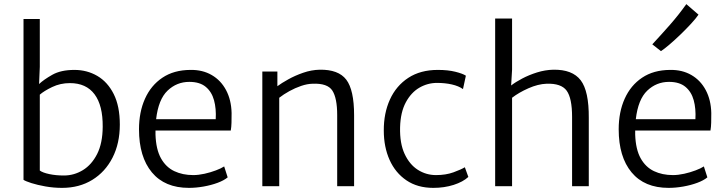

<svg xmlns="http://www.w3.org/2000/svg" viewBox="-20 -903 3522 931"><path d="M281 8Q240 8 200.5 1Q161 -6 132.2 -15.2Q103.5 -24.5 94 -31V-811H173V-579L169.5 -495.5Q191.5 -516.5 233.2 -540.2Q275 -564 341 -564Q402 -564 452 -534.8Q502 -505.5 531.5 -446.8Q561 -388 561 -299Q561 -208 525.8 -138.8Q490.5 -69.5 427.5 -30.8Q364.5 8 281 8ZM173 -76Q187.5 -65.5 219.2 -58.8Q251 -52 290 -52Q339 -52 381.8 -78Q424.5 -104 451 -156.2Q477.5 -208.5 478 -288Q479 -391.5 438.5 -445.8Q398 -500 319 -500Q272.5 -500 233 -481Q193.5 -462 173 -444Z M896 8Q779 8 716.5 -67.2Q654 -142.5 654 -276Q654 -359.5 683 -424.2Q712 -489 767.5 -526.2Q823 -563.5 903 -564Q962 -565 1006.5 -539.2Q1051 -513.5 1076.2 -466Q1101.5 -418.5 1103 -355Q1103 -329 1102.5 -308.2Q1102 -287.5 1099 -270H734Q733.5 -260.5 734 -250Q736.5 -178.5 760.5 -135.5Q784.5 -92.5 825 -73.2Q865.5 -54 917 -54Q942.5 -54 971.8 -60.5Q1001 -67 1026.8 -76.8Q1052.5 -86.5 1067 -96L1084 -43Q1066 -28 1035 -16.5Q1004 -5 967.2 1.5Q930.5 8 896 8ZM898 -506Q837 -506 792.5 -463.5Q748 -421 737 -325H1026Q1029 -376 1017.8 -417Q1006.5 -458 977.5 -482Q948.5 -506 898 -506Z M1252 0V-556H1325V-485Q1345 -500 1377.8 -518.2Q1410.5 -536.5 1450 -550.2Q1489.5 -564 1530 -565Q1621 -566.5 1659 -516.8Q1697 -467 1697 -344V0H1615V-345Q1615 -427.5 1591.5 -463.8Q1568 -500 1496 -497Q1470 -496.5 1440.5 -486.5Q1411 -476.5 1383 -461Q1355 -445.5 1334 -429V0Z M1841 -270Q1840.5 -354 1870.8 -420.5Q1901 -487 1959.8 -525.5Q2018.5 -564 2103 -564Q2152.5 -564 2188.2 -555Q2224 -546 2239 -536L2225 -471Q2204 -486 2171 -493.5Q2138 -501 2099 -501Q2053.5 -501 2013.5 -477.8Q1973.5 -454.5 1947.8 -406.8Q1922 -359 1920 -286Q1918 -208 1942 -156.5Q1966 -105 2006.2 -79.5Q2046.5 -54 2094 -54Q2142 -54 2179 -67.5Q2216 -81 2234 -92L2251 -45Q2225 -21 2179.8 -6.5Q2134.5 8 2081 8Q2004.5 8 1950.8 -28.5Q1897 -65 1869 -127.8Q1841 -190.5 1841 -270Z M2381 0V-813H2463V-565L2458.5 -488.5Q2479.5 -505 2512.2 -522.2Q2545 -539.5 2584 -551.8Q2623 -564 2663 -565Q2755.5 -566.5 2795.8 -513.8Q2836 -461 2835 -331V0H2754V-336Q2754 -427 2727.8 -463.2Q2701.5 -499.5 2630 -497Q2589 -495.5 2542.5 -475Q2496 -454.5 2463 -429V0Z M3222 8Q3105 8 3042.5 -67.2Q2980 -142.5 2980 -276Q2980 -359.5 3009 -424.2Q3038 -489 3093.5 -526.2Q3149 -563.5 3229 -564Q3288 -565 3332.5 -539.2Q3377 -513.5 3402.2 -466Q3427.5 -418.5 3429 -355Q3429 -329 3428.5 -308.2Q3428 -287.5 3425 -270H3060Q3059.5 -260.5 3060 -250Q3062.5 -178.5 3086.5 -135.5Q3110.5 -92.5 3151 -73.2Q3191.5 -54 3243 -54Q3268.5 -54 3297.8 -60.5Q3327 -67 3352.8 -76.8Q3378.5 -86.5 3393 -96L3410 -43Q3392 -28 3361 -16.5Q3330 -5 3293.2 1.5Q3256.5 8 3222 8ZM3224 -506Q3163 -506 3118.5 -463.5Q3074 -421 3063 -325H3352Q3355 -376 3343.8 -417Q3332.5 -458 3303.5 -482Q3274.5 -506 3224 -506ZM3185 -655 3143 -688Q3187.5 -736 3229 -783.2Q3270.5 -830.5 3308 -883L3367 -832Q3354.5 -813.5 3330.8 -787.8Q3307 -762 3279.5 -735.5Q3252 -709 3226.5 -687.2Q3201 -665.5 3185 -655Z"/></svg>

Font: Merriweather Sans Light
Style: Regular
Weight: 300
Designer: Eben Sorkin
Foundry: Eben Sorkin
Version: Version 2.001; ttfautohint (v1.8.3)